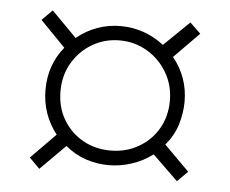

<svg xmlns="http://www.w3.org/2000/svg" viewBox="-40 -620 641 535"><g transform="rotate(5 280.5 -353.0)"><path d="M86 -353Q86 -423 128 -474L58 -546L87 -575L157 -504Q211 -548 280 -548Q312 -548 343 -537.5Q374 -527 401 -506L472 -575L502 -546L432 -475Q475 -422 475 -354Q475 -321 465 -289Q455 -257 432 -230L502 -160L473 -131L402 -200Q376 -180 344 -169.5Q312 -159 280 -159Q246 -159 215 -169.5Q184 -180 158 -202L88 -132L59 -161L128 -231Q86 -285 86 -353ZM128 -353Q128 -308 148.5 -273.5Q169 -239 203.5 -219.5Q238 -200 281 -200Q324 -200 359 -220Q394 -240 414 -274.5Q434 -309 434 -353Q434 -396 413 -431.5Q392 -467 357 -487.5Q322 -508 280 -508Q239 -508 204.5 -488Q170 -468 149 -433Q128 -398 128 -353Z"/></g></svg>

Font: Noto Sans Condensed Light
Style: Regular
Weight: 300
Width: 3
Designer: Monotype Design Team
Foundry: Monotype Imaging Inc.
Version: Version 2.013; ttfautohint (v1.8.4.7-5d5b)